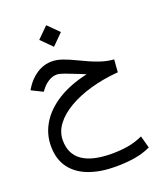

<svg xmlns="http://www.w3.org/2000/svg" viewBox="-172 -748 1001 1188"><g transform="rotate(-20 329.0 -154.0)"><path d="M205.1 -568.4 276.4 -497.1 347.7 -568.4 276.4 -639.2ZM408.2 -268.6Q290.5 -242.2 210.4 -191.7Q130.4 -141.1 89.4 -73Q48.3 -4.9 48.3 73.7Q48.3 161.6 90.8 218.5Q133.3 275.4 208.7 303Q284.2 330.6 382.8 330.6Q448.2 330.6 506.8 321.3Q565.4 312 614.3 288.6L592.3 208Q543.9 230.5 493.2 238.8Q442.4 247.1 389.6 247.1Q259.8 247.1 194.6 201.9Q129.4 156.7 129.4 65.9Q129.4 10.7 164.8 -36.6Q200.2 -84 263.7 -121.1Q327.1 -158.2 411.4 -182.1Q495.6 -206.1 593.3 -213.9L599.6 -296.9Q578.6 -297.9 555.9 -302.5Q533.2 -307.1 507.3 -315.9Q481.4 -324.7 450.4 -338.1Q419.4 -351.6 381.3 -370.1Q338.4 -391.1 301.3 -404.1Q264.2 -417 233.4 -417Q178.2 -417 132.1 -387Q85.9 -356.9 55.2 -306.6L47.9 -293.9L121.6 -257.3L134.8 -274.4Q152.8 -297.9 179 -314Q205.1 -330.1 232.9 -330.1Q250 -330.1 282.2 -318.4Q314.5 -306.6 363.8 -286.6Q377.4 -281.2 384.8 -278.1Q392.1 -274.9 397.2 -272.9Q402.3 -271 408.2 -268.6Z"/></g></svg>

Font: Vazir Variable Regular
Style: Regular
Weight: 400
Designer: Saber Rastikerdar
Foundry: Saber Rastikerdar
Version: Version 30.1.0